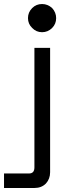

<svg xmlns="http://www.w3.org/2000/svg" viewBox="-54 -739 305 954"><path d="M106 -699Q126 -719 155 -719Q183 -719 205 -699Q225 -677 225 -649Q225 -620 205 -600Q184 -579 155 -579Q126 -579 106 -600Q85 -620 85 -649Q85 -678 106 -699ZM117 -429V-501H195V117Q195 150 174 173Q152 195 118 195H-34V123H90Q117 123 117 93Z"/></svg>

Font: Rilu
Style: Regular
Weight: 500
Designer: Alí Sinisterra
Foundry: Alí Sinisterra
Version: 0.1